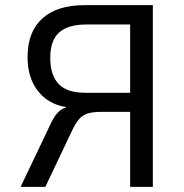

<svg xmlns="http://www.w3.org/2000/svg" viewBox="-20 -725 714 745"><path d="M60 0 172 -235Q187 -268 201 -284.5Q215 -301 231 -306L236 -308V-310Q193 -316 159 -341Q125 -366 106 -407Q87 -448 87 -504Q87 -602 144.5 -653.5Q202 -705 306 -705H573V0H485V-291H372Q342 -291 321.5 -285Q301 -279 287 -263Q273 -247 260 -219L156 0ZM311 -365H485V-630H316Q244 -630 209.5 -599Q175 -568 175 -501Q175 -433 207.5 -399Q240 -365 311 -365Z"/></svg>

Font: Nunito Sans 7pt SemiCondensed
Style: Regular
Weight: 400
Width: 4
Designer: Vernon Adams
Foundry: Vernon Adams
Version: Version 3.101;gftools[0.9.27]